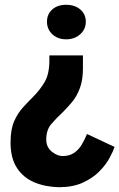

<svg xmlns="http://www.w3.org/2000/svg" viewBox="-20 -573 498 801"><path d="M326 -342V-289Q326 -240 313.5 -206Q301 -172 281.5 -148.5Q262 -125 242 -105Q215 -80 194 -55.5Q173 -31 173 9Q173 41 196 59.5Q219 78 241 78Q270 78 289.5 64.5Q309 51 321.5 29.5Q334 8 343 -14L458 40Q452 58 437 86Q422 114 394.5 142Q367 170 325.5 189Q284 208 226 208Q170 207 124 188Q78 169 51 128Q24 87 24 22Q24 -33 39 -67Q54 -101 76 -125Q98 -149 120 -171Q146 -197 166 -230.5Q186 -264 186 -321V-342ZM256 -553Q292 -553 315 -533.5Q338 -514 338 -482Q338 -451 314.5 -430Q291 -409 256 -409Q221 -409 198.5 -430Q176 -451 176 -482Q176 -514 198 -533.5Q220 -553 256 -553Z"/></svg>

Font: Reem Kufi
Style: Bold
Weight: 700
Designer: Khaled Hosny
Version: Version 1.001